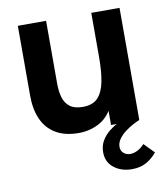

<svg xmlns="http://www.w3.org/2000/svg" viewBox="-79 -560 723 831"><g transform="rotate(-10 282.0 -144.5)"><path d="M235 9.8Q174.8 9.8 134.6 -14.1Q94.4 -38 74.8 -81.8Q55.2 -125.6 55.2 -185.2V-493H179.4V-215.8Q179.4 -181.8 187.4 -155.3Q195.4 -128.8 215.6 -113.6Q235.8 -98.4 272.2 -98.4Q316.2 -98.4 338.7 -123Q361.2 -147.6 369.6 -192.4Q378 -237.2 378 -297.2V-493H502.2V0H378V-106.8L395.4 -96.6Q372.6 -39.8 329.9 -15Q287.2 9.8 235 9.8ZM435.2 204Q388 204 355.9 178.9Q323.8 153.8 323.8 110.8Q323.8 81.2 337.3 59.2Q350.8 37.2 369.6 22.2Q388.4 7.2 404.2 -0.8L501.8 0Q491.6 3.8 474.4 12.9Q457.2 22 439.5 35Q421.8 48 409.7 64.6Q397.6 81.2 397.6 99.6Q397.6 117.2 409.7 127.5Q421.8 137.8 438.8 137.8Q453.6 137.8 469.9 129.9Q486.2 122 501.2 105.4L544.6 149.6Q525.6 173.4 498.9 188.7Q472.2 204 435.2 204Z"/></g></svg>

Font: Hanken Grotesk
Style: Regular
Weight: 400
Designer: Alfredo Marco Pradil
Foundry: Hanken Design Co.
Version: Version 3.013